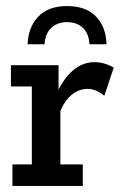

<svg xmlns="http://www.w3.org/2000/svg" viewBox="-20 -613 398 633"><path d="M21 0V-71H85V-328H16V-398H173V-287L163 -296Q187 -352 219.5 -380Q252 -408 291 -408Q325 -408 355 -390L324 -297Q310 -309 296 -314.5Q282 -320 269 -320Q240 -320 216.5 -300.5Q193 -281 179 -247V-71H253V0ZM71 -467Q73 -523 106 -558Q139 -593 201 -593Q264 -593 297 -558Q330 -523 331 -467H275Q273 -503 253 -521.5Q233 -540 201 -540Q170 -540 149.5 -521.5Q129 -503 127 -467Z"/></svg>

Font: Rokkitt SemiBold Medium
Style: Regular
Weight: 500
Version: Version 3.103